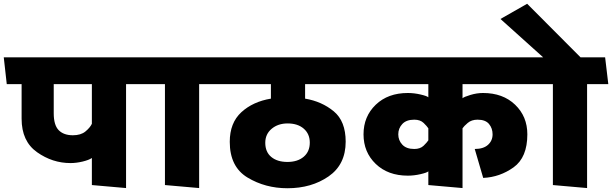

<svg xmlns="http://www.w3.org/2000/svg" viewBox="-31 -985 3258 1022"><path d="M458 0V-144Q442 -133 408.5 -125Q375 -117 344 -117Q248 -117 166 -175Q84 -233 84 -353V-537H5L-11 -680H736L753 -537H640V16ZM458 -326V-537H255V-382Q255 -319 281.5 -292Q308 -265 357 -265Q399 -265 423.5 -285Q448 -305 458 -326Z M847 0V-537H747L731 -680H1125L1142 -537H1029V16Z M1499 17Q1381 17 1286.5 -40Q1192 -97 1192 -230Q1192 -331 1253.5 -387.5Q1315 -444 1411 -460V-537H1136L1120 -680H1861L1878 -537H1593V-460Q1682 -445 1745.5 -392.5Q1809 -340 1809 -231Q1809 -109 1718 -46Q1627 17 1499 17ZM1499 -123Q1553 -123 1585.5 -150.5Q1618 -178 1618 -226Q1618 -272 1586 -300Q1554 -328 1500 -328Q1449 -328 1415 -299.5Q1381 -271 1381 -225Q1381 -176 1413 -149.5Q1445 -123 1499 -123Z M2249 -238V-302Q2242 -313 2224 -330.5Q2206 -348 2174 -348Q2132 -348 2110.5 -325Q2089 -302 2089 -270Q2089 -238 2110.5 -215Q2132 -192 2174 -192Q2206 -192 2224 -209.5Q2242 -227 2249 -238ZM2496 -192Q2542 -192 2566.5 -214Q2591 -236 2591 -270Q2591 -302 2572 -325Q2553 -348 2511 -348Q2479 -348 2458.5 -330.5Q2438 -313 2431 -302V16L2249 0V-73Q2242 -66 2207.5 -58Q2173 -50 2140 -50Q2034 -50 1969 -112.5Q1904 -175 1904 -270Q1904 -365 1969 -427.5Q2034 -490 2140 -490Q2173 -490 2207.5 -482Q2242 -474 2249 -467V-537H1872L1856 -680H2801L2818 -537H2431V-462Q2438 -469 2472.5 -479.5Q2507 -490 2540 -490Q2646 -490 2711 -427.5Q2776 -365 2776 -270Q2776 -147 2703 -94.5Q2630 -42 2541 -38Z M3059 -680H3190L3207 -537H3094V16L2912 0V-537H2812L2796 -680H2860L2633 -884L2775 -965Z"/></svg>

Font: Palanquin Dark
Style: Bold
Weight: 700
Designer: Pria Ravichandran
Version: Version 1.000